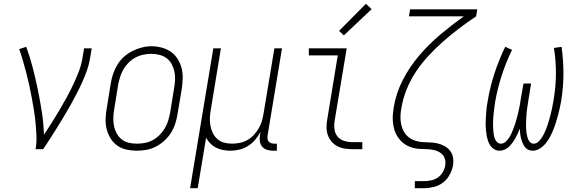

<svg xmlns="http://www.w3.org/2000/svg" viewBox="-20 -784 3040 1009"><path d="M167 0Q173 -34 171.5 -68.5Q170 -103 167 -136.5Q164 -170 158.5 -203.5Q153 -237 147 -270Q141 -303 134 -335Q127 -367 118.5 -399.5Q110 -432 101 -463.5Q92 -495 81 -526L118 -538Q138 -483 152.5 -426.5Q167 -370 179 -312Q191 -254 200 -195Q209 -136 211 -76Q232 -108 252.5 -140Q273 -172 292 -204.5Q311 -237 329.5 -270.5Q348 -304 364 -338Q380 -372 393.5 -406.5Q407 -441 413 -477L422 -530H462L453 -477Q448 -445 437 -414Q426 -383 412 -352Q398 -321 382.5 -291Q367 -261 350.5 -231.5Q334 -202 316.5 -173Q299 -144 281 -115Q263 -86 244.5 -57Q226 -28 207 0Z M698 8Q671 8 644 2Q617 -4 595.5 -19.5Q574 -35 560.5 -57.5Q547 -80 540.5 -106Q534 -132 535 -160Q536 -188 541 -215L562 -345Q566 -371 574.5 -396Q583 -421 597 -444Q611 -467 631.5 -485.5Q652 -504 676 -516Q700 -528 725.5 -534.5Q751 -541 777 -541Q804 -541 831 -533.5Q858 -526 879 -511Q900 -496 914 -473.5Q928 -451 934.5 -425Q941 -399 940 -370.5Q939 -342 935 -315L913 -185Q909 -159 901 -134Q893 -109 878.5 -86Q864 -63 843.5 -44.5Q823 -26 799 -13.5Q775 -1 749 3.5Q723 8 698 8ZM699 -29Q720 -29 741.5 -33Q763 -37 782.5 -47.5Q802 -58 818 -74Q834 -90 845.5 -109Q857 -128 863.5 -149Q870 -170 874 -191L895 -321Q899 -343 900 -365Q901 -387 896.5 -408Q892 -429 882 -447.5Q872 -466 855 -478.5Q838 -491 817 -496Q796 -501 774 -501Q753 -501 732 -496.5Q711 -492 691.5 -481.5Q672 -471 656 -455Q640 -439 629 -420Q618 -401 611.5 -380.5Q605 -360 601 -339L580 -209Q576 -187 575.5 -165Q575 -143 579 -122.5Q583 -102 593 -83.5Q603 -65 619 -52Q635 -39 656 -34Q677 -29 699 -29Z M979 205 1101 -530H1141L1088 -209Q1084 -188 1083 -166.5Q1082 -145 1085.5 -124.5Q1089 -104 1098 -85.5Q1107 -67 1122 -53.5Q1137 -40 1157.5 -34.5Q1178 -29 1199 -29Q1219 -29 1239.5 -33Q1260 -37 1279 -47.5Q1298 -58 1313 -74Q1328 -90 1339 -108.5Q1350 -127 1356 -147Q1362 -167 1365 -187L1422 -530H1462L1386 -71Q1385 -63 1386 -54.5Q1387 -46 1392 -40Q1397 -34 1405 -31.5Q1413 -29 1422 -29H1435V8H1416Q1399 8 1384 3.5Q1369 -1 1359 -12Q1349 -23 1346 -39Q1343 -55 1346 -71L1349 -90Q1337 -68 1320.5 -49Q1304 -30 1282.5 -16.5Q1261 -3 1237 2.5Q1213 8 1190 8Q1170 8 1150.5 4Q1131 0 1114.5 -8.5Q1098 -17 1085 -30.5Q1072 -44 1063 -60L1019 205Z M1831 0Q1810 0 1789.5 -3.5Q1769 -7 1751.5 -16.5Q1734 -26 1721.5 -41Q1709 -56 1702.5 -75Q1696 -94 1696 -115.5Q1696 -137 1700 -158L1755 -493H1603V-530H1802L1739 -152Q1735 -129 1737.5 -106.5Q1740 -84 1753 -67.5Q1766 -51 1787.5 -44Q1809 -37 1831 -37H1884V0ZM1787 -598 1762 -622 1903 -764 1933 -736Z M2160 205V168H2208Q2226 168 2245 164Q2264 160 2280.5 149Q2297 138 2307 120.5Q2317 103 2320 84Q2323 66 2317.5 49.5Q2312 33 2299 22.5Q2286 12 2269.5 7Q2253 2 2235 0.5Q2217 -1 2199 -1Q2181 -1 2164 -4Q2147 -7 2131 -13.5Q2115 -20 2102 -30Q2089 -40 2078.5 -53Q2068 -66 2060.5 -81.5Q2053 -97 2049.5 -113.5Q2046 -130 2044.5 -147.5Q2043 -165 2044.5 -183Q2046 -201 2049 -219Q2049 -219 2049 -219Q2049 -219 2049 -219V-220Q2061 -293 2096 -362Q2131 -431 2182 -491Q2233 -551 2293 -601.5Q2353 -652 2417 -698H2129L2135 -735H2488L2482 -698Q2437 -668 2394 -635.5Q2351 -603 2310 -567Q2269 -531 2232 -491Q2195 -451 2165.5 -406.5Q2136 -362 2116.5 -313Q2097 -264 2089 -214Q2085 -193 2084.5 -172.5Q2084 -152 2088 -132Q2092 -112 2101 -95Q2110 -78 2124.5 -65.5Q2139 -53 2158 -46Q2177 -39 2197.5 -37.5Q2218 -36 2239 -35.5Q2260 -35 2279.5 -30.5Q2299 -26 2316 -16.5Q2333 -7 2345 8Q2357 23 2360.5 43.5Q2364 64 2361 84Q2356 110 2343 134.5Q2330 159 2308 175.5Q2286 192 2259.5 198.5Q2233 205 2208 205Z M2780 8Q2767 8 2755.5 2.5Q2744 -3 2737 -13Q2730 -23 2725.5 -34.5Q2721 -46 2718 -58Q2715 -70 2713.5 -82.5Q2712 -95 2712 -108Q2707 -95 2701 -82.5Q2695 -70 2688.5 -58Q2682 -46 2673.5 -34.5Q2665 -23 2655 -13Q2645 -3 2631.5 2.5Q2618 8 2605 8Q2590 8 2577.5 0.5Q2565 -7 2557 -18.5Q2549 -30 2544.5 -44Q2540 -58 2537.5 -72.5Q2535 -87 2533.5 -102Q2532 -117 2532 -132Q2532 -147 2533 -162Q2534 -177 2535 -192.5Q2536 -208 2538 -223Q2540 -238 2543 -253Q2555 -326 2578.5 -398Q2602 -470 2635 -538L2671 -522Q2639 -457 2616.5 -387Q2594 -317 2582 -248Q2580 -235 2578.5 -223Q2577 -211 2575.5 -199Q2574 -187 2573 -175Q2572 -163 2571.5 -150.5Q2571 -138 2571 -126Q2571 -114 2572 -102.5Q2573 -91 2574.5 -79Q2576 -67 2580 -56.5Q2584 -46 2592 -37.5Q2600 -29 2612 -29Q2626 -29 2637 -39Q2648 -49 2655.5 -60.5Q2663 -72 2668.5 -84.5Q2674 -97 2679 -110Q2684 -123 2688 -135.5Q2692 -148 2695.5 -161Q2699 -174 2702 -187Q2705 -200 2708 -213Q2711 -226 2713 -239Q2715 -252 2717 -265L2731 -345H2771L2758 -265Q2756 -252 2754 -239Q2752 -226 2750 -213Q2748 -200 2747 -187Q2746 -174 2745.5 -161Q2745 -148 2744.5 -135Q2744 -122 2744.5 -109.5Q2745 -97 2747 -84.5Q2749 -72 2752.5 -60Q2756 -48 2764 -38.5Q2772 -29 2785 -29Q2798 -29 2808.5 -38.5Q2819 -48 2826.5 -59.5Q2834 -71 2840 -83Q2846 -95 2850.5 -107Q2855 -119 2859 -131.5Q2863 -144 2866.5 -156.5Q2870 -169 2873.5 -182Q2877 -195 2879.5 -207.5Q2882 -220 2884.5 -232.5Q2887 -245 2889 -258Q2901 -327 2901.5 -395.5Q2902 -464 2891 -532L2931 -538Q2941 -467 2941 -396.5Q2941 -326 2929 -253Q2926 -234 2921.5 -215Q2917 -196 2912 -177Q2907 -158 2901 -139Q2895 -120 2887.5 -101.5Q2880 -83 2870.5 -65Q2861 -47 2848 -31Q2835 -15 2817 -3.5Q2799 8 2780 8Z"/></svg>

Font: Iosevka Curly XLtObl
Style: Regular
Weight: 200
Italic angle: -9°
Monospace: yes
Designer: Belleve Invis
Foundry: Belleve Invis
Version: Version 11.1.0; ttfautohint (v1.8.3)